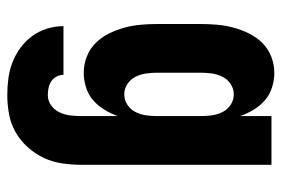

<svg xmlns="http://www.w3.org/2000/svg" viewBox="-146 -422 791 540"><g transform="rotate(90 250.0 -152.5)"><path d="M248 223Q225 223 201.5 220Q178 217 156 208.5Q134 200 115 186Q96 172 82 153Q68 134 61 111Q54 88 54 65H191Q191 75 196 84.5Q201 94 209.5 99.5Q218 105 228 107Q238 109 248 109Q264 109 277 99.5Q290 90 296.5 76Q303 62 305 46.5Q307 31 307 15V-88Q300 -68 289 -50Q278 -32 262.5 -18.5Q247 -5 226.5 1.5Q206 8 186 8Q162 8 140 -0.5Q118 -9 101.5 -25.5Q85 -42 74.5 -63.5Q64 -85 58 -107.5Q52 -130 50 -153.5Q48 -177 48 -200V-320Q48 -343 50 -366.5Q52 -390 58 -412.5Q64 -435 74.5 -456.5Q85 -478 101.5 -494.5Q118 -511 140 -519.5Q162 -528 186 -528Q206 -528 226.5 -521.5Q247 -515 262.5 -501.5Q278 -488 289 -470Q300 -452 307 -432V-520H444V15Q444 42 440 69Q436 96 424.5 120.5Q413 145 394.5 165.5Q376 186 352.5 199.5Q329 213 302 218Q275 223 248 223ZM246 -106Q262 -106 275.5 -115Q289 -124 296 -138.5Q303 -153 305 -168.5Q307 -184 307 -200V-320Q307 -336 305 -351.5Q303 -367 296 -381.5Q289 -396 275.5 -405Q262 -414 246 -414Q230 -414 216.5 -405Q203 -396 196 -381.5Q189 -367 187 -351.5Q185 -336 185 -320V-200Q185 -184 187 -168.5Q189 -153 196 -138.5Q203 -124 216.5 -115Q230 -106 246 -106Z"/></g></svg>

Font: Iosevka Heavy
Style: Regular
Weight: 900
Monospace: yes
Designer: Belleve Invis
Foundry: Belleve Invis
Version: Version 32.5.0; ttfautohint (v1.8.4)